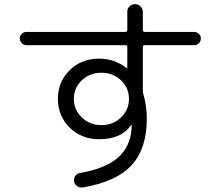

<svg xmlns="http://www.w3.org/2000/svg" viewBox="-20 -833 1040 905"><path d="M550.3 -279.3Q587.9 -315.4 587.9 -367.2Q587.9 -418.9 550.3 -454.6Q512.7 -490.2 458 -490.2Q403.3 -490.2 365.7 -454.6Q328.1 -418.9 328.1 -367.2Q328.1 -315.4 365.7 -279.3Q403.3 -243.2 458 -243.2Q512.7 -243.2 550.3 -279.3ZM105.5 -620.1Q92.8 -620.1 83 -629.4Q73.2 -638.7 73.2 -651.9Q73.2 -665 82.5 -673.8Q91.8 -682.6 105.5 -682.6H571.3Q580.1 -682.6 580.1 -692.4V-778.3Q580.1 -793 590.8 -803.2Q601.6 -813.5 616.7 -813.5Q631.8 -813.5 642.6 -802.2Q653.3 -791 653.3 -776.4V-691.4Q653.3 -683.6 662.1 -682.6H894.5Q907.2 -682.6 917 -673.8Q926.8 -665 926.8 -651.9Q926.8 -638.7 917.5 -629.4Q908.2 -620.1 894.5 -620.1H662.1Q653.3 -620.1 653.3 -611.3V-404.3Q653.3 -396.5 656.2 -387.7Q671.9 -333 671.9 -273.4Q671.9 -132.8 600.6 -54.7Q529.3 23.4 370.1 50.8Q356.4 52.7 343.8 44.4Q331.1 36.1 329.1 22Q327.1 7.8 335 -3.9Q342.8 -15.6 357.4 -17.6Q479.5 -39.1 537.6 -91.3Q595.7 -143.6 600.6 -231.4V-242.2Q600.6 -244.1 599.6 -244.1Q597.7 -244.1 597.7 -243.2Q552.7 -176.8 447.3 -176.8Q364.3 -176.8 308.6 -231.4Q252.9 -286.1 252.9 -367.2Q252.9 -448.2 308.6 -502.4Q364.3 -556.6 447.3 -556.6Q520.5 -556.6 577.1 -511.7H579.1Q580.1 -511.7 580.1 -512.7V-611.3Q580.1 -620.1 571.3 -620.1Z"/></svg>

Font: Rounded Mgen+ 1mn regular
Style: Regular
Weight: 400
Designer: [Source Han Sans]
Ryoko NISHIZUKA  (kana & ideographs); Paul D. Hunt (Latin, Greek & Cyrillic); Wenlong ZHANG  (bopomofo
Version: Version 1.059.20150602